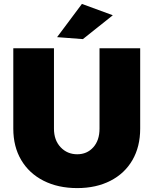

<svg xmlns="http://www.w3.org/2000/svg" viewBox="-20 -948 785 982"><path d="M375 -159Q425 -159 457 -194.5Q489 -230 489 -290V-701H697V-290Q697 -198 657.5 -129.5Q618 -61 545 -23.5Q472 14 375 14Q277 14 203 -23.5Q129 -61 88.5 -129.5Q48 -198 48 -290V-701H256V-290Q256 -231 290 -195Q324 -159 375 -159ZM399 -928 557 -870 404 -748 272 -758Z"/></svg>

Font: Gontserrat ExtraBold
Style: Regular
Weight: 800
Designer: Julieta Ulanovsky
Foundry: Julieta Ulanovsky
Version: Version 6.001